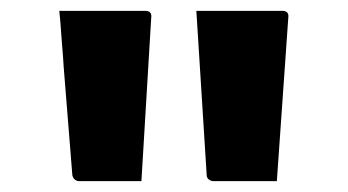

<svg xmlns="http://www.w3.org/2000/svg" viewBox="-20 -770 640 353"><path d="M240 -437Q212 -437 183 -437Q154 -437 125 -437Q121 -437 117.5 -440Q114 -443 113 -448L97 -648Q96 -666 94.5 -682.5Q93 -699 92 -715.5Q91 -732 89 -750Q133 -750 172.5 -750Q212 -750 248 -750Q253 -750 256 -747Q259 -744 258 -737ZM489 -437Q461 -437 431 -437Q401 -437 372 -437Q368 -437 364 -440Q360 -443 360 -448L341 -750Q385 -750 424.5 -750Q464 -750 500 -750Q505 -750 508 -747Q511 -744 510 -737Z"/></svg>

Font: Recursive Monospace ExtraBold
Style: Regular
Weight: 800
Version: Version 1.047